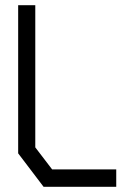

<svg xmlns="http://www.w3.org/2000/svg" viewBox="-20 -720 498 740"><path d="M148 0 50 -129V-700H116V-152L181 -67H428V0Z"/></svg>

Font: Turret Road Medium
Style: Regular
Weight: 500
Designer: Noponies
Foundry: Noponies
Version: Version 1.001; ttfautohint (v1.8)